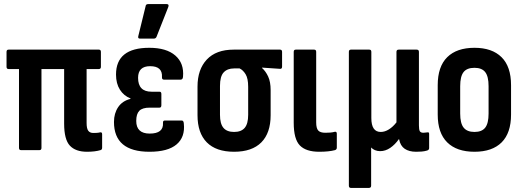

<svg xmlns="http://www.w3.org/2000/svg" viewBox="-20 -735 2561 940"><path d="M406 8Q350 8 322 -22Q294 -52 294 -130V-397H183V-11Q183 0 173 0H83Q73 0 73 -11V-397H22Q12 -397 12 -408V-481Q12 -492 22 -492H464Q474 -492 474 -481V-408Q474 -397 464 -397H404V-133Q404 -106 412 -95Q420 -84 437 -84Q445 -84 453.5 -84.5Q462 -85 470 -87Q480 -89 480 -78V-12Q480 -2 472 0Q445 8 406 8Z M712 8Q538 8 538 -138Q538 -180 558.5 -210.5Q579 -241 619 -251V-253Q586 -266 567 -296Q548 -326 548 -370Q548 -501 711 -501Q795 -501 838.5 -463Q882 -425 876 -359Q875 -345 864 -345H783Q772 -345 773 -358Q776 -411 715 -411Q656 -411 656 -354Q656 -286 722 -286H761Q770 -286 770 -275V-220Q770 -208 761 -208H713Q677 -208 662 -192.5Q647 -177 647 -143Q647 -81 713 -81Q781 -81 778 -133Q777 -145 787 -145H870Q879 -145 880 -130Q887 -64 844.5 -28Q802 8 712 8ZM665 -546Q654 -546 657 -558L693 -705Q694 -715 706 -715H796Q809 -715 804 -701L746 -554Q742 -546 733 -546Z M1126 8Q1038 8 992.5 -38Q947 -84 947 -171V-311Q947 -395 992.5 -443.5Q1038 -492 1124 -492H1351Q1361 -492 1361 -481V-409Q1361 -397 1351 -398L1263 -404V-402Q1281 -386 1293 -360Q1305 -334 1305 -294V-171Q1305 -84 1259.5 -38Q1214 8 1126 8ZM1126 -89Q1161 -89 1178 -109Q1195 -129 1195 -173V-310Q1195 -351 1182.5 -371.5Q1170 -392 1153 -400H1126Q1093 -400 1075 -380.5Q1057 -361 1057 -314V-173Q1057 -129 1074 -109Q1091 -89 1126 -89Z M1543 8Q1478 8 1448 -23Q1418 -54 1418 -134V-481Q1418 -492 1428 -492H1518Q1528 -492 1528 -481V-136Q1528 -107 1538 -96Q1548 -85 1573 -85Q1586 -85 1597.5 -86Q1609 -87 1620 -90Q1629 -91 1629 -80V-12Q1629 -3 1620 0Q1590 8 1543 8Z M1698 185Q1688 185 1688 174V-481Q1688 -492 1698 -492H1788Q1798 -492 1798 -481V-157Q1798 -89 1844 -89Q1864 -89 1884 -101.5Q1904 -114 1921 -136V-481Q1921 -492 1932 -492H2020Q2031 -492 2031 -481V-121Q2031 -100 2035.5 -92.5Q2040 -85 2053 -85Q2059 -85 2063.5 -86Q2068 -87 2073 -87Q2081 -89 2081 -79V-10Q2081 -1 2071 2Q2058 6 2044 7Q2030 8 2017 8Q1983 8 1961.5 -6.5Q1940 -21 1934 -53L1933 -54Q1914 -27 1890.5 -11Q1867 5 1841 5Q1827 5 1815.5 0Q1804 -5 1797 -13V174Q1797 185 1786 185Z M2303 8Q2216 8 2169.5 -38Q2123 -84 2123 -174V-318Q2123 -409 2169.5 -455Q2216 -501 2303 -501Q2389 -501 2435.5 -455Q2482 -409 2482 -318V-174Q2482 -84 2436 -38Q2390 8 2303 8ZM2303 -89Q2339 -89 2355.5 -110Q2372 -131 2372 -179V-313Q2372 -361 2355.5 -382Q2339 -403 2303 -403Q2266 -403 2249.5 -382Q2233 -361 2233 -313V-179Q2233 -131 2250 -110Q2267 -89 2303 -89Z"/></svg>

Font: Sofia Sans Condensed
Style: Bold
Weight: 700
Designer: Botio Nikoltchev, Ani Petrova
Foundry: lettersoup
Version: Version 4.101; ttfautohint (v1.8.4.7-5d5b)